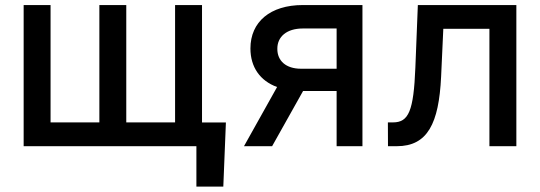

<svg xmlns="http://www.w3.org/2000/svg" viewBox="-20 -565 2085 742"><path d="M853 -91.6H760.7V-545.5H656.6V-92H468V-545.5H364V-92H175.4V-545.5H71.4V0H739V156.2H843Z M1280.9 0H1380.7V-545.5H1150.2C1024.5 -545.5 947.8 -480.5 947.8 -377.8C947.8 -305.4 985.4 -252.5 1050.8 -228.7L922.9 0H1031.6L1151.3 -213.4H1170.1H1280.9ZM1051.8 -376.4C1051.5 -423.3 1088.1 -454.9 1150.2 -454.9H1280.9V-299.4H1143.1C1085.2 -299.4 1051.5 -329.9 1051.8 -376.4Z M1479.4 0H1513.5C1632.5 0 1676.1 -88.1 1684.7 -268.5L1693.2 -453.8H1871.4V0H1975.5V-545.5H1594.8L1585.2 -304C1578.5 -135.7 1559.3 -92 1498.6 -92H1479Z"/></svg>

Font: Margiela Sans Medium
Style: Regular
Weight: 500
Designer: Stefan Endress, Andreas Faust
Version: Version 1.100;FEAKit 1.0